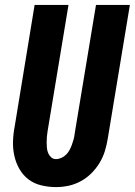

<svg xmlns="http://www.w3.org/2000/svg" viewBox="-20 -755 549 782"><path d="M208 7Q178 7 148.5 0Q119 -7 96.5 -24Q74 -41 59.5 -66Q45 -91 38.5 -120Q32 -149 33 -179.5Q34 -210 40 -241L121 -735H259L174 -222Q172 -210 171 -198.5Q170 -187 170 -175.5Q170 -164 171 -153Q172 -142 176 -132Q180 -122 188 -114.5Q196 -107 208 -107Q219 -107 230 -112Q241 -117 249.5 -125.5Q258 -134 263.5 -144.5Q269 -155 273 -166Q277 -177 280 -188Q283 -199 284 -210L371 -735H509L419 -191Q415 -166 407.5 -141Q400 -116 386 -92.5Q372 -69 352.5 -49.5Q333 -30 309 -17Q285 -4 259.5 1.5Q234 7 208 7Z"/></svg>

Font: Iosevka Term Curly Heavy
Style: Italic
Weight: 900
Italic angle: -9°
Designer: Belleve Invis
Foundry: Belleve Invis
Version: Version 32.3.0